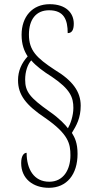

<svg xmlns="http://www.w3.org/2000/svg" viewBox="-20 -780 457 916"><path d="M213 116C299 116 350 52 350 -46C350 -97 337 -124 323 -146C345 -182 365 -217 365 -276C365 -343 326 -396 241 -447C154 -504 118 -540 118 -615C118 -687 152 -731 214 -731C285 -731 303 -686 303 -622C322 -622 332 -636 332 -667C332 -718 295 -760 217 -760C134 -760 83 -700 83 -614C83 -568 95 -537 112 -511C83 -479 66 -442 66 -397C66 -328 103 -279 196 -217C307 -140 316 -94 316 -39C316 29 283 87 215 87C141 87 107 26 107 -51C94 -51 81 -37 81 -2C81 72 137 116 213 116ZM304 -168C293 -183 264 -215 216 -248C123 -314 100 -342 100 -400C100 -439 112 -473 129 -492C152 -465 187 -439 227 -414C316 -354 330 -315 330 -265C330 -228 316 -188 304 -168Z"/></svg>

Font: Noto Serif Thai ExtraCondensed ExtraLight
Style: Regular
Weight: 200
Width: 2
Designer: Monotype Design Team
Foundry: Monotype Imaging Inc.
Version: Version 2.002